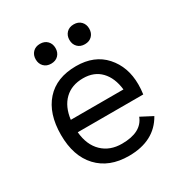

<svg xmlns="http://www.w3.org/2000/svg" viewBox="-165 -821 911 957"><g transform="rotate(-30 290.5 -343.0)"><path d="M239.5 -598Q224 -582 198 -582Q172 -582 156.5 -598Q141 -614 141 -639Q141 -664 156.5 -680Q172 -696 198 -696Q224 -696 239.5 -680Q255 -664 255 -639Q255 -614 239.5 -598ZM433.5 -598Q418 -582 392 -582Q366 -582 350.5 -598Q335 -614 335 -639Q335 -664 350.5 -680Q366 -696 392 -696Q418 -696 433.5 -680Q449 -664 449 -639Q449 -614 433.5 -598ZM522 -276Q522 -248 518 -220H141Q148 -144 191.5 -102Q235 -60 304 -60Q417 -60 445 -134L512 -99Q451 10 304 10Q191 10 126.5 -59Q62 -128 62 -250Q62 -372 123.5 -441Q185 -510 298 -510Q403 -510 462.5 -443.5Q522 -377 522 -276ZM298 -440Q232 -440 191.5 -401Q151 -362 142 -291H445Q437 -361 399 -400.5Q361 -440 298 -440Z"/></g></svg>

Font: Work Sans
Style: Regular
Weight: 400
Designer: Wei Huang
Foundry: Wei Huang
Version: Version 1.032;PS 001.032;hotconv 1.0.70;makeotf.lib2.5.58329